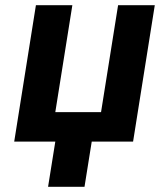

<svg xmlns="http://www.w3.org/2000/svg" viewBox="-20 -548 619 743"><path d="M35 0H194L166 175H307L335 0H495L579 -528H437L371 -114H194L260 -528H119Z"/></svg>

Font: Asimov Pro
Style: BdObl
Weight: 700
Designer: Google
Version: Version 2.000980; 2014